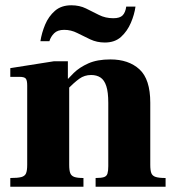

<svg xmlns="http://www.w3.org/2000/svg" viewBox="-20 -707 668 727"><path d="M342 0V-33Q364 -33 374 -36.5Q384 -40 387 -50Q390 -60 390 -78V-318Q390 -358 382.5 -381Q375 -404 360.5 -413.5Q346 -423 325 -423Q300 -423 280.5 -409Q261 -395 230 -364L224 -392Q238 -410 259.5 -431Q281 -452 314.5 -467Q348 -482 398 -482Q467 -482 508 -444.5Q549 -407 549 -318V-83Q549 -62 553 -51.5Q557 -41 569.5 -37Q582 -33 607 -33V0ZM19 0V-33Q47 -33 60.5 -36.5Q74 -40 78.5 -50.5Q83 -61 83 -83V-383Q83 -403 77.5 -409.5Q72 -416 54 -416H19V-449L184 -475H237V-409H242V-83Q242 -62 246 -51.5Q250 -41 261.5 -37Q273 -33 296 -33V0ZM377 -546Q347 -546 321.5 -558Q296 -570 272.5 -582Q249 -594 223 -594Q198 -594 185 -581Q172 -568 167 -551H133Q138 -583 151 -614Q164 -645 188 -666Q212 -687 250 -687Q281 -687 305.5 -675Q330 -663 354.5 -650.5Q379 -638 409 -638Q434 -638 444.5 -649Q455 -660 458 -682H493Q489 -652 475.5 -620.5Q462 -589 438.5 -567.5Q415 -546 377 -546Z"/></svg>

Font: Frank Ruhl Libre Black
Style: Regular
Weight: 900
Designer: Yanek Iontef
Foundry: Fontef
Version: Version 6.004